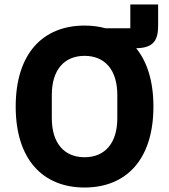

<svg xmlns="http://www.w3.org/2000/svg" viewBox="-20 -824 754 856"><path d="M685 -804H561V-698H450C422 -706 390 -710 357 -710C172 -710 50 -586 50 -349C50 -112 172 12 357 12C542 12 664 -112 664 -349C664 -462 636 -549 587 -609C665 -610 685 -645 685 -710ZM357 -123C266 -123 211 -186 211 -297V-401C211 -512 266 -575 357 -575C448 -575 503 -512 503 -401V-297C503 -186 448 -123 357 -123Z"/></svg>

Font: Braiins Sans
Style: Bold
Weight: 700
Designer: Mike Abbink, Paul van der Laan, Pieter van Rosmalen, Jiri Chlebus, Lubos Buracinsky
Foundry: Bold Monday, Sudetype
Version: Version 1.000;hotconv 1.0.109;makeotfexe 2.5.65596